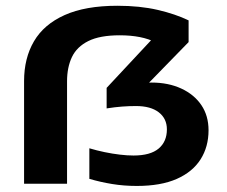

<svg xmlns="http://www.w3.org/2000/svg" viewBox="-20 -622 767 650"><path d="M618.5 -553V-479.5L443 -299.5L434 -337Q449 -340 463 -341.2Q477 -342.5 493 -342.5Q550 -342.5 593.8 -322.2Q637.5 -302 661.8 -266Q686 -230 686 -181Q686 -125 659 -82.5Q632 -40 578.2 -16.2Q524.5 7.5 443 7.5Q399.5 7.5 359.8 1Q320 -5.5 282.5 -16.5V-120Q307.5 -112.5 334 -107Q360.5 -101.5 385.8 -98.5Q411 -95.5 432 -95.5Q489 -95.5 517 -119Q545 -142.5 545 -184Q545 -220.5 517.5 -241.8Q490 -263 440.5 -263Q416.5 -263 393.2 -261.2Q370 -259.5 341 -255V-324.5L529.5 -526.5L510.5 -477Q484 -490.5 453.2 -496.5Q422.5 -502.5 385.5 -502.5Q318 -502.5 279 -483Q240 -463.5 223.5 -428.8Q207 -394 207 -347V0H61.5V-347.5Q61.5 -425 95 -482.2Q128.5 -539.5 198.8 -571Q269 -602.5 377.5 -602.5Q453.5 -602.5 513.8 -588.5Q574 -574.5 618.5 -553Z"/></svg>

Font: Encode Sans SC Expanded SemiBold
Style: Regular
Weight: 600
Width: 7
Designer: Multiple Designers
Foundry: Impallari Type
Version: Version 3.002